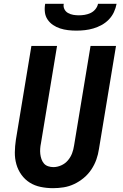

<svg xmlns="http://www.w3.org/2000/svg" viewBox="-20 -975 640 1003"><path d="M257 8Q224 8 192.5 1.5Q161 -5 135.5 -21Q110 -37 92 -62Q74 -87 65.5 -117Q57 -147 57.5 -179.5Q58 -212 63 -245L144 -735H278L194 -227Q191 -213 190 -198.5Q189 -184 190.5 -170.5Q192 -157 196.5 -144Q201 -131 209.5 -121Q218 -111 231.5 -106.5Q245 -102 259 -102Q279 -102 299.5 -111Q320 -120 334.5 -137Q349 -154 356.5 -174Q364 -194 367 -215L453 -735H586L497 -197Q493 -169 483.5 -142Q474 -115 457.5 -90Q441 -65 417.5 -45.5Q394 -26 367.5 -13.5Q341 -1 313 3.5Q285 8 257 8ZM379 -815Q357 -815 335.5 -817.5Q314 -820 294 -826.5Q274 -833 257 -844.5Q240 -856 228.5 -873Q217 -890 214.5 -911.5Q212 -933 216 -955H313Q310 -940 316.5 -927Q323 -914 335.5 -907Q348 -900 362.5 -897.5Q377 -895 392 -895Q407 -895 422.5 -897.5Q438 -900 453 -907Q468 -914 478.5 -927Q489 -940 492 -955H589Q585 -933 575 -911.5Q565 -890 548.5 -873Q532 -856 511 -844.5Q490 -833 468 -826.5Q446 -820 423.5 -817.5Q401 -815 379 -815Z"/></svg>

Font: Iosevka SS04 XBd Ex
Style: Italic
Weight: 800
Width: 7
Italic angle: -9°
Monospace: yes
Designer: Belleve Invis
Foundry: Belleve Invis
Version: Version 19.0.0; ttfautohint (v1.8.4)